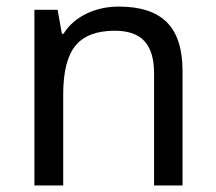

<svg xmlns="http://www.w3.org/2000/svg" viewBox="-20 -566 658 586"><path d="M450.2 0V-342.8Q450.2 -408.2 421.1 -440.2Q392.1 -472.2 330.1 -472.2Q247.6 -472.2 210.2 -426.5Q172.9 -380.9 172.9 -277.8V0H85V-536.1H155.8L168.9 -462.9H173.8Q198.7 -502.4 243.7 -524.2Q288.6 -545.9 342.8 -545.9Q441.4 -545.9 489.3 -498Q537.1 -450.2 537.1 -349.1V0Z"/></svg>

Font: Noto Sans Southeast Asian
Style: Regular
Weight: 400
Designer: Monotype Design Team
Foundry: Monotype Imaging Inc.
Version: Version 1.06 uh; ttfautohint (v1.4.1)